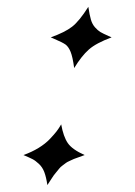

<svg xmlns="http://www.w3.org/2000/svg" viewBox="-20 -533 392 556"><path d="M225.1 -84 209 -78.1Q196.8 -73.7 194.3 -72.8Q191.9 -71.8 182.9 -67.6Q173.8 -63.5 171.4 -61.5Q168.9 -59.6 161.9 -54.4Q154.8 -49.3 151.4 -44.7Q147.9 -40 141.6 -32.7Q135.3 -25.4 129.9 -16.6L117.2 2.9Q113.8 -20 108.4 -34.4Q103 -48.8 92.8 -58.3Q82.5 -67.9 74.5 -72Q66.4 -76.2 47.9 -84Q72.3 -92.8 91.8 -104.7Q111.3 -116.7 124.3 -130.4Q137.2 -144 143.8 -152.6Q150.4 -161.1 157.2 -172.9Q163.6 -137.2 176.3 -118.7Q189 -100.1 225.1 -84ZM303.2 -424.8Q258.3 -408.2 237.3 -389.6Q216.3 -371.1 194.8 -335.9Q190.4 -368.7 184.3 -383.3Q178.2 -397.9 169.7 -404.1Q161.1 -410.2 137.2 -420.4Q130.9 -423.3 127 -424.8Q168 -439.5 188.7 -455.6Q209.5 -471.7 235.8 -513.2Q239.3 -489.7 243.2 -476.3Q247.1 -462.9 255.1 -453.9Q263.2 -444.8 270.5 -440.4Q277.8 -436 294.4 -428.7Q300.3 -426.3 303.2 -424.8Z"/></svg>

Font: Linux Libertine G
Style: Italic
Weight: 400
Italic angle: -12°
Designer: Philipp H. Poll
Foundry: Philipp H. Poll
Version: Version 5.1.3